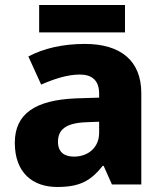

<svg xmlns="http://www.w3.org/2000/svg" viewBox="-20 -735 653 765"><path d="M478 -715H136V-606H478ZM318 -560C230 -560 153 -542 93 -510L144 -398C197 -421 249 -438 298 -438C346 -438 375 -415 375 -362V-346L281 -343C122 -336 39 -283 39 -166C39 -46 111 10 208 10C299 10 342 -15 389 -74H393L426 0H543V-364C543 -493 461 -560 318 -560ZM324 -248 375 -250V-206C375 -147 331 -111 275 -111C237 -111 211 -128 211 -170C211 -217 240 -245 324 -248Z"/></svg>

Font: Noto Sans Telugu ExtraBold
Style: Regular
Weight: 800
Designer: Jelle Bosma - Monotype Design Team
Foundry: Monotype Imaging Inc.
Version: Version 2.005